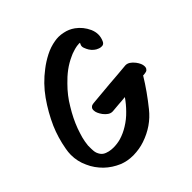

<svg xmlns="http://www.w3.org/2000/svg" viewBox="-218 -966 1190 1190"><g transform="rotate(-45 377.5 -371.0)"><path d="M95.7 -24.4C122.1 1 152.3 20.5 186.5 35.2C214.8 46.9 246.1 52.7 278.3 52.7H283.2C317.4 51.8 349.6 46.9 380.9 36.1C450.2 12.7 507.8 -26.4 551.8 -82C596.7 -137.7 637.7 -195.3 673.8 -254.9H680.7C683.6 -254.9 685.5 -254.9 688.5 -255.9C697.3 -256.8 705.1 -258.8 710 -262.7C714.8 -267.6 718.8 -272.5 719.7 -278.3C720.7 -281.2 720.7 -285.2 720.7 -289.1C720.7 -304.7 712.9 -322.3 698.2 -341.8C679.7 -365.2 661.1 -377 642.6 -377H639.6C588.9 -372.1 538.1 -368.2 487.3 -364.3L335 -350.6C326.2 -349.6 319.3 -347.7 314.5 -343.8C309.6 -339.8 305.7 -335 304.7 -329.1C303.7 -326.2 303.7 -322.3 303.7 -318.4C303.7 -302.7 311.5 -285.2 326.2 -264.6C343.8 -242.2 361.3 -230.5 379.9 -230.5H384.8C403.3 -232.4 422.9 -234.4 441.4 -235.4C460 -236.3 479.5 -238.3 499 -240.2C481.4 -214.8 461.9 -191.4 440.4 -169.9C418.9 -147.5 394.5 -127.9 367.2 -111.3C343.8 -96.7 318.4 -85 292 -77.1C271.5 -71.3 250 -68.4 227.5 -68.4C221.7 -68.4 215.8 -68.4 210 -69.3C197.3 -70.3 184.6 -73.2 171.9 -78.1C159.2 -83 149.4 -89.8 141.6 -100.6C132.8 -113.3 127 -127 126 -143.6C125 -154.3 125 -164.1 125 -174.8V-189.5C127 -210.9 130.9 -231.4 135.7 -250C140.6 -268.6 147.5 -288.1 154.3 -308.6C170.9 -353.5 192.4 -396.5 217.8 -437.5C242.2 -479.5 271.5 -516.6 305.7 -550.8C325.2 -571.3 346.7 -590.8 370.1 -608.4C393.6 -626 418.9 -640.6 445.3 -652.3C455.1 -657.2 464.8 -661.1 475.6 -664.1C486.3 -668 497.1 -670.9 507.8 -672.9C512.7 -673.8 518.6 -674.8 524.4 -674.8C527.3 -675.8 529.3 -675.8 532.2 -675.8C535.2 -675.8 537.1 -675.8 540 -674.8C540 -673.8 539.1 -671.9 538.1 -669.9C537.1 -668 536.1 -667 536.1 -666C533.2 -661.1 532.2 -655.3 532.2 -650.4C532.2 -645.5 533.2 -640.6 535.2 -635.7C539.1 -625 543.9 -615.2 548.8 -607.4C554.7 -598.6 561.5 -589.8 570.3 -583C578.1 -576.2 586.9 -571.3 597.7 -567.4C604.5 -564.5 610.4 -563.5 617.2 -563.5H624C632.8 -564.5 639.6 -569.3 644.5 -578.1C653.3 -595.7 657.2 -613.3 657.2 -630.9C657.2 -647.5 653.3 -663.1 646.5 -679.7C630.9 -713.9 609.4 -740.2 581.1 -760.7C560.5 -775.4 538.1 -785.2 513.7 -790C500 -793 486.3 -794.9 472.7 -794.9C461.9 -794.9 450.2 -793.9 439.5 -792C409.2 -787.1 379.9 -777.3 351.6 -762.7C323.2 -748 296.9 -731.4 273.4 -712.9C225.6 -676.8 183.6 -633.8 148.4 -584C113.3 -534.2 84 -482.4 59.6 -427.7C39.1 -379.9 23.4 -328.1 13.7 -272.5C10.7 -255.9 8.8 -240.2 8.8 -223.6C8.8 -185.5 16.6 -149.4 33.2 -114.3C47.9 -80.1 69.3 -50.8 95.7 -24.4Z"/></g></svg>

Font: ChillSide Comic
Style: Regular
Weight: 400
Designer: Koroletov, Abay Emes
Version: Version 1.000